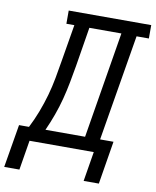

<svg xmlns="http://www.w3.org/2000/svg" viewBox="-141 -808 847 1045"><g transform="rotate(10 282.0 -285.5)"><path d="M-45 164 -5 -74H50Q73 -119 91.5 -167.5Q110 -216 123.5 -264Q137 -312 146 -361Q155 -410 163 -459L197 -662H153V-735H609V-661H541L443 -74H517L478 164H394L421 0H66L39 164ZM360 -74 457 -662H280L245 -447Q237 -400 228 -352.5Q219 -305 207 -258.5Q195 -212 178 -165Q161 -118 141 -74Z"/></g></svg>

Font: Iosevka Curly Slab ExObl
Style: Regular
Weight: 400
Width: 7
Italic angle: -9°
Monospace: yes
Designer: Belleve Invis
Foundry: Belleve Invis
Version: Version 11.1.0; ttfautohint (v1.8.3)